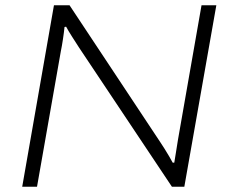

<svg xmlns="http://www.w3.org/2000/svg" viewBox="-20 -706 872 726"><path d="M64 0 184 -686H243L587 -167Q594 -157 602.5 -143Q611 -129 619.5 -115Q628 -101 633 -91H639Q642 -108 645.5 -131Q649 -154 653 -178L742 -686H798L677 0H630L279 -526Q268 -543 253 -566.5Q238 -590 230 -605L224 -604Q222 -584 218 -557.5Q214 -531 210 -512L120 0Z"/></svg>

Font: Archivo SemiExpanded Thin
Style: Italic
Weight: 250
Width: 6
Italic angle: -10°
Designer: Hector Gatti
Foundry: Omnibus-Type
Version: Version 2.001